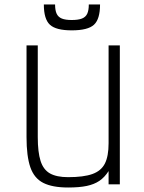

<svg xmlns="http://www.w3.org/2000/svg" viewBox="-20 -820 640 854"><path d="M283 14Q213 14 172.5 -6.5Q132 -27 115 -76Q98 -125 98 -210V-618H148V-210Q148 -143 160.5 -104Q173 -65 202.5 -48.5Q232 -32 283 -32Q352 -32 391 -46Q430 -60 446.5 -92.5Q463 -125 463 -183V-618H513V0H463V-59Q445 -31 422 -15.5Q399 0 366 7Q333 14 283 14ZM299 -685Q229 -685 202 -710Q175 -735 175 -800H225Q225 -774 232 -759Q239 -744 255 -737.5Q271 -731 299 -731Q328 -731 344.5 -737.5Q361 -744 368 -759Q375 -774 375 -800H425Q425 -735 398 -710Q371 -685 299 -685Z"/></svg>

Font: Victor Mono Thin
Style: Regular
Weight: 100
Monospace: yes
Designer: Rune Bjørnerås
Version: Version 1.561;gftools[0.9.30]